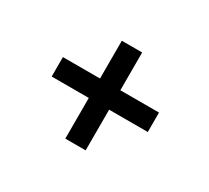

<svg xmlns="http://www.w3.org/2000/svg" viewBox="-95 -673 811 744"><g transform="rotate(30 310.0 -301.0)"><path d="M261 -82V-264H95V-351H261V-520H352V-351H525V-264H352V-82Z"/></g></svg>

Font: Literata 7pt Medium
Style: Regular
Weight: 500
Designer: Latin by Veronika Burian and Jose Scaglione. Greek by Irene Vlachou. Cyrillic by Vera Evstafieva.
Foundry: TypeTogether
Version: Version 3.002